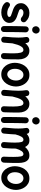

<svg xmlns="http://www.w3.org/2000/svg" viewBox="1625 -2441 881 4171"><g transform="rotate(90 2065.5 -355.5)"><path d="M450.7 -390.1Q434.1 -369.6 409.4 -367.2Q384.8 -364.7 360.4 -380.4Q314 -424.3 254.9 -424.3Q221.7 -424.3 200 -408.2Q178.2 -392.1 178.2 -369.1Q178.2 -343.3 209 -329.3Q239.7 -315.4 279.3 -303.7Q310.5 -294.4 345 -281.5Q379.4 -268.6 409.7 -248Q439.9 -227.5 458.7 -196.3Q477.5 -165 477.5 -118.7Q477.5 -68.4 447.5 -28.6Q417.5 11.2 366.2 34.2Q314.9 57.1 250.5 57.1Q182.1 57.1 125 33.4Q67.9 9.8 36.1 -33.2Q21.5 -55.2 26.9 -81.5Q32.2 -107.9 54.2 -123Q76.2 -137.2 95.9 -131.3Q115.7 -125.5 129.4 -115.7Q150.9 -97.7 188 -85Q225.1 -72.3 265.6 -72.3Q298.8 -72.3 323.2 -84Q347.7 -95.7 347.7 -115.7Q347.7 -140.6 317.9 -153.8Q288.1 -167 250 -178.7Q218.8 -188.5 183.8 -201.4Q148.9 -214.4 118.2 -235.4Q87.4 -256.3 68.1 -288.8Q48.8 -321.3 48.8 -369.6Q48.8 -420.4 77.6 -462.2Q106.4 -503.9 154.5 -529.1Q202.6 -554.2 259.8 -554.2Q319.8 -554.2 362.3 -535.4Q404.8 -516.6 440.4 -480.5Q461.4 -463.9 464.4 -437.3Q467.3 -410.6 450.7 -390.1Z M549.3 -694.8Q549.3 -725.1 573.5 -750.7Q597.7 -776.4 631.8 -776.4Q660.2 -776.4 677 -762.7Q693.8 -749 701.4 -730.7Q709 -712.4 709 -698.2Q709 -681.6 700 -661.9Q690.9 -642.1 673.1 -627.9Q655.3 -613.8 629.4 -613.8Q598.6 -613.8 581.1 -628.2Q563.5 -642.6 556.4 -661.6Q549.3 -680.7 549.3 -694.8ZM620.6 -539.1Q647.5 -538.1 665.5 -518.1Q683.6 -498 682.6 -471.2Q681.2 -437.5 679.9 -389.4Q678.7 -341.3 678 -286.6Q677.2 -231.9 676.8 -177.7Q676.3 -123.5 676 -77.1Q675.8 -30.8 675.8 0Q675.8 26.9 656.5 45.7Q637.2 64.5 610.4 64.5Q583.5 64.5 564.7 45.7Q545.9 26.9 545.9 0Q545.9 -31.2 546.1 -77.6Q546.4 -124 546.9 -178.5Q547.4 -232.9 548.3 -288.1Q549.3 -343.3 550.5 -392.6Q551.8 -441.9 553.2 -477.1Q554.2 -503.9 574 -522Q593.8 -540 620.6 -539.1Z M777.3 -10.3Q787.1 -114.7 791.7 -187.7Q796.4 -260.7 796.4 -315.9Q796.4 -362.3 793.5 -401.1Q790.5 -439.9 784.2 -479Q779.3 -508.8 794.4 -526.9Q809.6 -544.9 831.5 -550.3Q856.9 -556.2 881.8 -543.9Q906.7 -531.7 912.1 -499Q915 -481 917 -464.4Q949.7 -503.4 990.5 -528.3Q1031.2 -553.2 1081.1 -553.2Q1142.6 -553.2 1184.8 -522.5Q1227.1 -491.7 1248.5 -439.7Q1270 -387.7 1270 -323.7Q1270 -245.6 1269 -163.6Q1268.1 -81.5 1264.2 0.5Q1262.7 24.4 1245.4 44.2Q1228 64 1197.3 64Q1166 64 1149.2 44.9Q1132.3 25.9 1133.3 0.5Q1136.2 -57.6 1137.7 -108.2Q1139.2 -158.7 1139.2 -205.6Q1139.2 -309.1 1123.3 -366.5Q1107.4 -423.8 1064.9 -423.8Q1026.4 -423.8 999.3 -388.9Q972.2 -354 953.6 -299.1Q935.1 -244.1 921.4 -184.6Q918.9 -144.5 915 -98.4Q911.1 -52.2 906.2 2Q903.3 33.2 880.9 47.1Q858.4 61 834 58.6Q810.1 56.2 792.2 38.8Q774.4 21.5 777.3 -10.3Z M1607.9 -553.7Q1671.9 -553.7 1719 -527.3Q1766.1 -501 1797.4 -457.8Q1828.6 -414.6 1844 -363.3Q1859.4 -312 1859.4 -262.7Q1859.4 -208.5 1842.8 -152.3Q1826.2 -96.2 1793 -48.8Q1759.8 -1.5 1710.2 27.8Q1660.6 57.1 1594.7 57.1Q1534.2 57.1 1487.5 31.5Q1440.9 5.9 1408.9 -36.9Q1377 -79.6 1360.6 -131.8Q1344.2 -184.1 1344.2 -237.3Q1344.2 -291 1359.9 -346.7Q1375.5 -402.3 1407.7 -449.2Q1439.9 -496.1 1489.7 -524.9Q1539.6 -553.7 1607.9 -553.7ZM1607.9 -424.3Q1548.8 -424.3 1511.7 -372.3Q1474.6 -320.3 1474.6 -237.3Q1474.6 -187 1491.7 -149.9Q1508.8 -112.8 1536.1 -92.5Q1563.5 -72.3 1594.7 -72.3Q1629.4 -72.3 1660.4 -97.4Q1691.4 -122.6 1710.7 -165.8Q1730 -209 1730 -262.7Q1730 -309.6 1713.9 -345.9Q1697.8 -382.3 1670.2 -403.3Q1642.6 -424.3 1607.9 -424.3Z M1932.1 -10.3Q1941.9 -114.7 1946.5 -187.7Q1951.2 -260.7 1951.2 -315.9Q1951.2 -362.3 1948.2 -401.1Q1945.3 -439.9 1939 -479Q1934.1 -508.8 1949.2 -526.9Q1964.4 -544.9 1986.3 -550.3Q2011.7 -556.2 2036.6 -543.9Q2061.5 -531.7 2066.9 -499Q2069.8 -481 2071.8 -464.4Q2104.5 -503.4 2145.3 -528.3Q2186 -553.2 2235.8 -553.2Q2297.4 -553.2 2339.6 -522.5Q2381.8 -491.7 2403.3 -439.7Q2424.8 -387.7 2424.8 -323.7Q2424.8 -245.6 2423.8 -163.6Q2422.9 -81.5 2418.9 0.5Q2417.5 24.4 2400.1 44.2Q2382.8 64 2352.1 64Q2320.8 64 2304 44.9Q2287.1 25.9 2288.1 0.5Q2291 -57.6 2292.5 -108.2Q2293.9 -158.7 2293.9 -205.6Q2293.9 -309.1 2278.1 -366.5Q2262.2 -423.8 2219.7 -423.8Q2181.2 -423.8 2154.1 -388.9Q2127 -354 2108.4 -299.1Q2089.8 -244.1 2076.2 -184.6Q2073.7 -144.5 2069.8 -98.4Q2065.9 -52.2 2061 2Q2058.1 33.2 2035.6 47.1Q2013.2 61 1988.8 58.6Q1964.8 56.2 1947 38.8Q1929.2 21.5 1932.1 -10.3Z M2524.9 -694.8Q2524.9 -725.1 2549.1 -750.7Q2573.2 -776.4 2607.4 -776.4Q2635.7 -776.4 2652.6 -762.7Q2669.4 -749 2677 -730.7Q2684.6 -712.4 2684.6 -698.2Q2684.6 -681.6 2675.5 -661.9Q2666.5 -642.1 2648.7 -627.9Q2630.9 -613.8 2605 -613.8Q2574.2 -613.8 2556.6 -628.2Q2539.1 -642.6 2532 -661.6Q2524.9 -680.7 2524.9 -694.8ZM2596.2 -539.1Q2623 -538.1 2641.1 -518.1Q2659.2 -498 2658.2 -471.2Q2656.7 -437.5 2655.5 -389.4Q2654.3 -341.3 2653.6 -286.6Q2652.8 -231.9 2652.3 -177.7Q2651.9 -123.5 2651.6 -77.1Q2651.4 -30.8 2651.4 0Q2651.4 26.9 2632.1 45.7Q2612.8 64.5 2585.9 64.5Q2559.1 64.5 2540.3 45.7Q2521.5 26.9 2521.5 0Q2521.5 -31.2 2521.7 -77.6Q2522 -124 2522.5 -178.5Q2522.9 -232.9 2523.9 -288.1Q2524.9 -343.3 2526.1 -392.6Q2527.3 -441.9 2528.8 -477.1Q2529.8 -503.9 2549.6 -522Q2569.3 -540 2596.2 -539.1Z M2752.9 -10.3Q2765.1 -139.6 2769.5 -222.2Q2769 -226.6 2770 -231.4Q2772 -277.8 2772 -315.9Q2772 -362.3 2769 -401.1Q2766.1 -439.9 2759.8 -479Q2754.9 -508.8 2770 -526.9Q2785.2 -544.9 2807.1 -550.3Q2832.5 -556.2 2857.4 -543.9Q2882.3 -531.7 2887.7 -499Q2888.2 -496.6 2888.2 -494.6Q2915.5 -522 2950.2 -537.8Q2984.9 -553.7 3027.8 -553.7Q3084 -553.7 3118.9 -528.1Q3153.8 -502.4 3173.3 -460Q3208.5 -502.9 3254.2 -528.1Q3299.8 -553.2 3357.4 -553.2Q3418 -553.2 3453.4 -522Q3488.8 -490.7 3504.2 -438.5Q3519.5 -386.2 3519.5 -323.7Q3519.5 -245.6 3518.8 -163.6Q3518.1 -81.5 3513.7 0.5Q3512.2 24.4 3495.1 44.2Q3478 64 3447.3 64Q3415.5 64 3398.7 44.9Q3381.8 25.9 3383.3 0.5Q3386.2 -57.6 3387.5 -108.2Q3388.7 -158.7 3388.7 -205.6Q3388.7 -321.3 3377.2 -372.6Q3365.7 -423.8 3326.7 -423.8Q3255.4 -423.8 3207.5 -258.8Q3207.5 -252.9 3207.5 -246.1Q3207.5 -212.9 3207 -186.3Q3206.5 -159.7 3205.1 -133.1Q3203.6 -106.4 3201.4 -73.7Q3199.2 -41 3195.8 4.4Q3193.8 35.2 3172.1 49.6Q3150.4 64 3126 62.5Q3102.1 60.5 3083 43.9Q3064 27.3 3066.4 -4.4Q3070.8 -63 3073.2 -101.1Q3075.7 -139.2 3076.7 -171.9Q3077.6 -204.6 3077.6 -246.1Q3077.6 -336.4 3065.2 -380.4Q3052.7 -424.3 3012.7 -424.3Q2975.6 -424.3 2948.5 -378.2Q2921.4 -332 2900.4 -251.5Q2898.4 -200.2 2893.8 -138.2Q2889.2 -76.2 2881.8 2Q2878.9 33.2 2856.4 47.1Q2834 61 2809.6 58.6Q2785.6 56.2 2767.8 38.6Q2750 21 2752.9 -10.3Z M3854.5 -553.7Q3918.5 -553.7 3965.6 -527.3Q4012.7 -501 4043.9 -457.8Q4075.2 -414.6 4090.6 -363.3Q4106 -312 4106 -262.7Q4106 -208.5 4089.4 -152.3Q4072.8 -96.2 4039.6 -48.8Q4006.3 -1.5 3956.8 27.8Q3907.2 57.1 3841.3 57.1Q3780.8 57.1 3734.1 31.5Q3687.5 5.9 3655.5 -36.9Q3623.5 -79.6 3607.2 -131.8Q3590.8 -184.1 3590.8 -237.3Q3590.8 -291 3606.4 -346.7Q3622.1 -402.3 3654.3 -449.2Q3686.5 -496.1 3736.3 -524.9Q3786.1 -553.7 3854.5 -553.7ZM3854.5 -424.3Q3795.4 -424.3 3758.3 -372.3Q3721.2 -320.3 3721.2 -237.3Q3721.2 -187 3738.3 -149.9Q3755.4 -112.8 3782.7 -92.5Q3810.1 -72.3 3841.3 -72.3Q3876 -72.3 3907 -97.4Q3938 -122.6 3957.3 -165.8Q3976.6 -209 3976.6 -262.7Q3976.6 -309.6 3960.4 -345.9Q3944.3 -382.3 3916.7 -403.3Q3889.2 -424.3 3854.5 -424.3Z"/></g></svg>

Font: Mikhak Bold
Style: Regular
Weight: 700
Designer: Amin Abedi
Version: Version 3.3